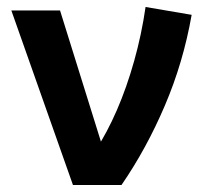

<svg xmlns="http://www.w3.org/2000/svg" viewBox="-20 -530 598 550"><path d="M189 0 12.5 -500H152L285 -73.5L254 -100Q286.5 -149.5 314.8 -214.5Q343 -279.5 364.2 -355Q385.5 -430.5 397 -510L529 -487.5Q505 -351 452.2 -227.5Q399.5 -104 328 0Z"/></svg>

Font: Geologica Roman Medium
Style: Regular
Weight: 500
Designer: Sindre Bremnes, Frode Helland
Foundry: Monokrom Skriftforlag AS
Version: Version 1.010;gftools[0.9.28]